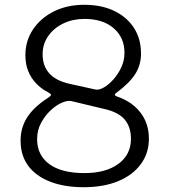

<svg xmlns="http://www.w3.org/2000/svg" viewBox="-20 -772 705 802"><path d="M332 -752Q404 -752 457 -726.5Q510 -701 539.5 -655.5Q569 -610 569 -548Q569 -501 545 -463Q521 -425 467 -385Q453 -376 466 -370Q511 -355 541 -329Q571 -303 586.5 -269Q602 -235 602 -193Q602 -132 568 -86Q534 -40 473 -15Q412 10 330 10Q248 10 188.5 -13.5Q129 -37 97.5 -80Q66 -123 66 -185Q66 -238 93 -281Q120 -324 180 -363Q193 -371 193 -375.5Q193 -380 180 -387Q151 -402 130 -424.5Q109 -447 97.5 -476Q86 -505 86 -541Q86 -601 117.5 -648.5Q149 -696 204.5 -724Q260 -752 332 -752ZM333 -693Q284 -693 244.5 -674Q205 -655 181.5 -621.5Q158 -588 158 -546Q158 -447 270 -422L379 -398Q393 -395 413.5 -406.5Q434 -418 454 -440.5Q474 -463 487 -491.5Q500 -520 500 -551Q500 -615 455 -654Q410 -693 333 -693ZM333 -49Q422 -49 474.5 -87.5Q527 -126 527 -192Q527 -242 500.5 -273Q474 -304 415 -317L277 -350Q262 -353 238.5 -343Q215 -333 191.5 -311Q168 -289 151.5 -258.5Q135 -228 135 -191Q135 -124 186 -86.5Q237 -49 333 -49Z"/></svg>

Font: Libre Franklin Thin Light
Style: Regular
Weight: 300
Version: Version 3.000